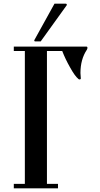

<svg xmlns="http://www.w3.org/2000/svg" viewBox="-20 -1023 542 1043"><path d="M235 -746V-24H295V0H55V-24H115V-746H55V-770H449Q455 -770 455 -763Q455 -759 452 -753Q417 -701 417 -626Q417 -620 418 -611Q419 -602 419 -597Q419 -594 416.5 -592.5Q414 -591 411 -591.5Q408 -592 406 -594Q387 -609 360 -658Q335 -702 318 -746ZM171 -798Q166 -798 166 -803Q166 -805 167 -806L276 -1003H337Q343 -1003 343 -996Q343 -995 342 -994L201 -798Z"/></svg>

Font: Ponomar Unicode TT
Style: Regular
Weight: 400
Designer: Vladislav V. Dorosh, Yuri A.W. Shardt, Nikita Simmons, Aleksandr Andreev
Foundry: Ponomar Project
Version: 1.1